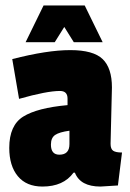

<svg xmlns="http://www.w3.org/2000/svg" viewBox="-20 -675 476 705"><path d="M391 -354 386 -147Q386 -128 395.5 -121.5Q405 -115 428 -115L413 6Q355 10 349 10Q275 10 255 -41H250Q213 10 136 10Q77 10 45.5 -28Q14 -66 14 -132Q14 -215 65.5 -247Q117 -279 228 -289V-313Q228 -341 200 -341Q152 -341 50 -312L25 -458Q153 -491 238 -491Q323 -491 357 -458Q391 -425 391 -354ZM198 -107Q235 -107 235 -146V-195Q198 -190 182.5 -179.5Q167 -169 167 -144Q167 -107 198 -107ZM291 -655 357 -520H251L216 -576L181 -520H74L140 -655Z"/></svg>

Font: Passion One
Style: Regular
Weight: 400
Designer: Alejandro Lo Celso
Foundry: Fontstage
Version: Version 1.002